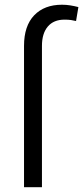

<svg xmlns="http://www.w3.org/2000/svg" viewBox="-20 -780 347 800"><path d="M154.8 0H80.1V-588.9Q80.1 -671.9 122.3 -716.1Q164.6 -760.3 238.3 -760.3Q255.9 -760.3 272.7 -757.6Q289.6 -754.9 306.6 -750.5L296.9 -692.4Q287.6 -694.8 276.1 -696.5Q264.6 -698.2 249 -698.2Q203.6 -698.2 179.2 -669.4Q154.8 -640.6 154.8 -588.9Z"/></svg>

Font: Vazirmatn UI Light
Style: Regular
Weight: 300
Designer: Saber Rastikerdar
Foundry: Saber Rastikerdar
Version: Version 33.003